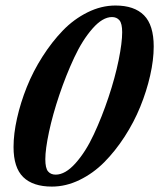

<svg xmlns="http://www.w3.org/2000/svg" viewBox="-20 -671 580 699"><path d="M168.9 8.3Q100.1 8.3 64.7 -26.1Q29.3 -60.5 29.3 -135.7Q29.3 -183.6 42 -240.2Q54.7 -296.9 77.6 -354.2Q100.6 -411.6 134.8 -465.1Q168.9 -518.6 208.7 -559.8Q248.5 -601.1 298.6 -626Q348.6 -650.9 400.4 -650.9Q469.2 -650.9 504.4 -615.2Q539.6 -579.6 539.6 -501.5Q539.6 -452.6 526.6 -395.8Q513.7 -338.9 490.7 -282.5Q467.8 -226.1 433.6 -173.3Q399.4 -120.6 359.4 -80.3Q319.3 -40 269.8 -15.9Q220.2 8.3 168.9 8.3ZM182.6 -35.2Q217.8 -35.2 254.9 -76.7Q292 -118.2 321.5 -181.6Q351.1 -245.1 375 -316.7Q398.9 -388.2 411.9 -451.9Q424.8 -515.6 424.8 -553.7Q424.8 -585.4 414.8 -597.2Q404.8 -608.9 387.7 -608.9Q353.5 -608.9 316.7 -566.9Q279.8 -524.9 250 -460.9Q220.2 -397 196 -325.4Q171.9 -253.9 158.4 -190.7Q145 -127.4 145 -91.3Q145 -58.6 155 -46.9Q165 -35.2 182.6 -35.2Z"/></svg>

Font: Elstob 14pt
Style: Bold Italic
Weight: 700
Italic angle: -20°
Designer: Peter S. Baker
Version: Version 1.015